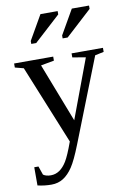

<svg xmlns="http://www.w3.org/2000/svg" viewBox="-98 -755 697 1030"><g transform="rotate(-10 250.0 -239.5)"><path d="M97.2 215.8Q59.1 215.8 22 207V107.9H44.9L61 154.8Q76.2 166 103 166Q128.4 166 149.9 151.4Q171.4 136.7 189.2 107.9Q207 79.1 233.9 4.9L59.1 -424.8L12.2 -437V-459H225.1V-437L152.8 -423.8L276.9 -103L397 -424.8L325.2 -437V-459H496.1V-437L448.2 -426.8L269 28.8Q237.3 109.4 213.9 144.5Q190.4 179.7 162.1 197.8Q133.8 215.8 97.2 215.8ZM121.1 -546.4V-562.5L197.3 -695.3H291V-677.2L147.9 -546.4ZM292 -546.4V-562.5L368.2 -695.3H461.9V-677.2L319.3 -546.4Z"/></g></svg>

Font: Liberation Serif
Style: Regular
Weight: 400
Designer: Steve Matteson
Foundry: Ascender Corporation
Version: Version 2.1.5